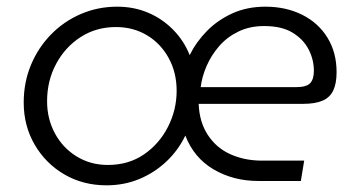

<svg xmlns="http://www.w3.org/2000/svg" viewBox="-20 -542 1069 575"><path d="M299 13Q229 13 173 -19.5Q117 -52 84 -108.5Q51 -165 51 -235Q51 -295 72.5 -347Q94 -399 132.5 -438.5Q171 -478 222 -500Q273 -522 331 -522Q381 -522 423.5 -504Q466 -486 498.5 -453Q531 -420 548 -377Q568 -417 600 -449.5Q632 -482 676 -502Q720 -522 775 -522Q836 -522 884.5 -498Q933 -474 960.5 -429.5Q988 -385 988 -326Q988 -292 978 -271Q968 -250 946 -240.5Q924 -231 888 -231H575Q577 -177 602 -138.5Q627 -100 668 -81Q709 -62 759 -61H891L881 0H754Q679 0 620 -34.5Q561 -69 535 -136Q514 -92 478.5 -58.5Q443 -25 397.5 -6Q352 13 299 13ZM303 -48Q365 -48 411 -79.5Q457 -111 483 -162Q509 -213 509 -270Q509 -325 485 -368.5Q461 -412 420 -436.5Q379 -461 327 -461Q268 -461 221.5 -431Q175 -401 148 -350.5Q121 -300 121 -239Q121 -186 144.5 -142.5Q168 -99 209.5 -73.5Q251 -48 303 -48ZM581 -281H866Q898 -281 909 -293Q920 -305 920 -330Q920 -363 904.5 -393.5Q889 -424 856.5 -444Q824 -464 771 -464Q728 -464 694 -447.5Q660 -431 636.5 -404Q613 -377 599 -345Q585 -313 581 -281Z"/></svg>

Font: MuseoModerno Light
Style: Italic
Weight: 300
Italic angle: -9°
Designer: Pablo Cosgaya, Héctor Gatti, Marcela Romero, and the Authors of The MuseoModerno Project.
Foundry: Omnibus-Type Team
Version: Version 1.003